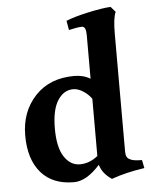

<svg xmlns="http://www.w3.org/2000/svg" viewBox="-53 -762 647 822"><g transform="rotate(-5 271.0 -351.0)"><path d="M461 -95Q461 -69 477 -62Q490 -53 530 -53L537 -18Q455 -6 395 16Q355 -10 344 -49Q286 16 232 16Q140 16 90.5 -41.5Q41 -99 41 -201Q41 -303 103.5 -370Q166 -437 272 -437Q312 -437 341 -419V-607Q341 -644 323.5 -644Q306 -644 267 -635L260 -675Q293 -689 354.5 -702.5Q416 -716 453 -718L473 -695Q461 -670 461 -602ZM341 -87V-333Q327 -353 305 -367Q283 -381 263 -381Q222 -381 196 -340.5Q170 -300 170 -219.5Q170 -139 196.5 -98.5Q223 -58 264 -58Q305 -58 341 -87Z"/></g></svg>

Font: Buenard
Style: Bold
Weight: 700
Foundry: FontFuror
Version: Version 1.002 2011